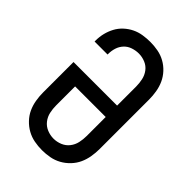

<svg xmlns="http://www.w3.org/2000/svg" viewBox="-221 -838 941 941"><g transform="rotate(45 250.0 -367.5)"><path d="M250 8Q223 8 196.5 3Q170 -2 146.5 -15Q123 -28 104 -48Q85 -68 74 -92Q63 -116 58.5 -143Q54 -170 54 -196V-407H356V-539Q356 -562 351 -585Q346 -608 332 -626.5Q318 -645 296 -654Q274 -663 251 -663Q230 -663 209 -656Q188 -649 173.5 -633.5Q159 -618 152.5 -597.5Q146 -577 146 -555V-551H56V-558Q56 -584 62 -608.5Q68 -633 80 -655.5Q92 -678 111 -695.5Q130 -713 152.5 -724Q175 -735 200.5 -739Q226 -743 251 -743Q278 -743 304.5 -738Q331 -733 354.5 -720Q378 -707 396.5 -687Q415 -667 426 -643Q437 -619 441.5 -592Q446 -565 446 -539V-196Q446 -170 441.5 -143Q437 -116 426 -92Q415 -68 396 -48Q377 -28 353.5 -15Q330 -2 303.5 3Q277 8 250 8ZM250 -72Q273 -72 295 -81Q317 -90 331.5 -108.5Q346 -127 351 -150Q356 -173 356 -196V-328H144V-196Q144 -173 149 -150Q154 -127 168.5 -108.5Q183 -90 205 -81Q227 -72 250 -72Z"/></g></svg>

Font: Iosevka Term Curly Medium
Style: Regular
Weight: 500
Designer: Belleve Invis
Foundry: Belleve Invis
Version: Version 32.3.0